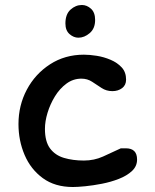

<svg xmlns="http://www.w3.org/2000/svg" viewBox="-20 -764 619 769"><path d="M272 -15Q200 -15 151.5 -50.5Q103 -86 78.5 -143.5Q54 -201 54 -267Q54 -342 87.5 -405Q121 -468 180.5 -506.5Q240 -545 316 -545Q339 -545 367.5 -540.5Q396 -536 423 -524.5Q450 -513 467.5 -494Q485 -475 485 -445Q485 -423 469 -411Q453 -399 430 -399Q406 -399 387 -411.5Q368 -424 349 -436.5Q330 -449 306 -449Q273 -449 246 -429Q219 -409 200 -378Q181 -347 170.5 -312.5Q160 -278 160 -248Q160 -197 180.5 -169.5Q201 -142 236.5 -131.5Q272 -121 316 -121Q357 -121 392.5 -137Q428 -153 464 -170H484Q529 -170 529 -125Q529 -98 508.5 -79Q488 -60 456 -47.5Q424 -35 388 -28Q352 -21 321 -18Q290 -15 272 -15ZM294 -613Q275 -613 258.5 -627.5Q242 -642 242 -670Q242 -707 262.5 -725.5Q283 -744 308 -744Q328 -744 344.5 -729Q361 -714 361 -684Q361 -650 339.5 -631.5Q318 -613 294 -613Z"/></svg>

Font: Fuzzy Bubbles
Style: Bold
Weight: 700
Designer: Robert E. Leuschke
Foundry: Robert E. Leuschke
Version: Version 1.010; ttfautohint (v1.8.3)